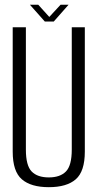

<svg xmlns="http://www.w3.org/2000/svg" viewBox="-20 -791 425 816"><path d="M187.5 4.5Q263.5 4.5 302 -29Q340.5 -62.5 340.5 -146.5V-675H285V-155Q285 -87.5 260.2 -62.2Q235.5 -37 187.5 -37Q139 -37 114.5 -62.2Q90 -87.5 90 -155V-675H34V-146.5Q34 -62.5 72.8 -29Q111.5 4.5 187.5 4.5ZM170.5 -699.5H208.5L271.5 -771H237.5L189.5 -719L142.5 -771H107Z"/></svg>

Font: Anybody Condensed Light
Style: Regular
Weight: 300
Width: 3
Designer: Tyler Finck
Foundry: Etcetera Type Company
Version: Version 1.113;gftools[0.9.25]